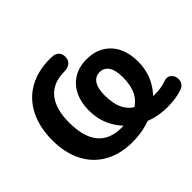

<svg xmlns="http://www.w3.org/2000/svg" viewBox="-157 -945 1187 1187"><g transform="rotate(-45 436.0 -352.0)"><path d="M51.3 -347.2Q51.3 -461.8 93.6 -545Q135.8 -628.2 213.4 -671.8Q291 -715.4 394.7 -715.4Q407 -715.4 419.2 -714.6Q445.8 -713 460.3 -696.8Q474.7 -680.6 473.9 -654.9Q473.1 -625.8 454.3 -611.8Q435.4 -597.8 412 -596.9Q386.7 -596.5 376.2 -595.1Q290.2 -586.3 246.2 -524.6Q202.2 -462.9 202.2 -353Q202.2 -227.3 254 -164Q305.8 -100.6 408.5 -100.6Q485.3 -100.6 536 -124.5Q586.6 -148.3 611.3 -196Q635.9 -243.6 635.9 -315.7Q635.9 -377.6 615 -408.8Q594 -440.1 555.8 -440.1Q518.3 -440.1 497.3 -408.8Q476.4 -377.6 476.4 -315.7Q476.4 -242.2 500.5 -194.7Q524.7 -147.1 574.8 -123.9Q625 -100.6 703.8 -100.6Q728.1 -100.6 753 -104.5Q777.9 -108.4 799.1 -116.2Q833.8 -128.8 854.8 -107.1Q875.7 -85.3 870.5 -53.6Q865.3 -21.8 833.8 -10.2Q779.2 10.4 699.4 10.4Q602 10.4 520.1 -31.4Q438.3 -73.2 389.8 -148.2Q341.3 -223.2 341.3 -319.4Q341.3 -388.7 366.7 -441.4Q392.1 -494.1 440.3 -523.8Q488.6 -553.5 555.8 -553.5Q623 -553.5 671.6 -523.8Q720.2 -494.1 745.6 -441.4Q771.1 -388.7 771.1 -319.4Q771.1 -221.8 721.3 -146.5Q671.6 -71.2 585.6 -30.4Q499.5 10.4 394.1 10.4Q289.2 10.4 211.5 -33.1Q133.8 -76.6 92.6 -157.5Q51.3 -238.4 51.3 -347.2Z"/></g></svg>

Font: SN Pro Thin
Style: Regular
Weight: 200
Designer: Tobias Whetton
Foundry: Supernotes
Version: Version 1.003;Glyphs 3.3 (3324)